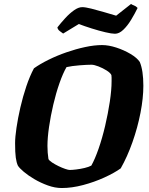

<svg xmlns="http://www.w3.org/2000/svg" viewBox="-20 -947 752 967"><path d="M291 0Q257 0 221 -13Q185 -26 153.5 -44.5Q122 -63 99.5 -82Q77 -101 70 -113Q63 -128 59.5 -153Q56 -178 56 -226Q56 -256 63 -303.5Q70 -351 82.5 -405.5Q95 -460 112.5 -512Q130 -564 151 -603Q182 -625 224.5 -646Q267 -667 314.5 -683.5Q362 -700 408.5 -710Q455 -720 494 -720Q527 -720 565.5 -707.5Q604 -695 637 -675.5Q670 -656 684 -635Q702 -592 702 -515Q702 -453 687.5 -378.5Q673 -304 647 -230.5Q621 -157 588 -99Q556 -76 505.5 -53Q455 -30 398.5 -15Q342 0 291 0ZM331 -91Q343 -91 364 -93.5Q385 -96 406 -101Q427 -106 440 -113Q458 -145 476.5 -198Q495 -251 509.5 -313Q524 -375 533 -434.5Q542 -494 542 -538Q542 -549 542 -556.5Q542 -564 541 -569Q536 -580 517 -592Q498 -604 476 -612.5Q454 -621 441 -621Q418 -621 380 -618Q342 -615 315 -609Q297 -578 279.5 -528Q262 -478 248.5 -420.5Q235 -363 227 -308Q219 -253 219 -212Q219 -178 224 -146Q228 -138 242.5 -128.5Q257 -119 274.5 -110.5Q292 -102 308 -96.5Q324 -91 331 -91ZM559 -777Q543 -777 511 -784.5Q479 -792 442.5 -803.5Q406 -815 377 -826L298 -778Q291 -783 281 -790.5Q271 -798 269 -809Q287 -832 308.5 -855.5Q330 -879 352.5 -895Q375 -911 394 -911Q410 -911 440 -903.5Q470 -896 504 -886Q538 -876 565 -868L640 -927Q645 -923 655 -919.5Q665 -916 673 -907Q659 -878 640.5 -847.5Q622 -817 601 -797Q580 -777 559 -777Z"/></svg>

Font: Texturina Black
Style: Italic
Weight: 900
Italic angle: -11°
Designer: Guillermo Torres Carreño
Foundry: Omnibus-Type
Version: Version 1.002; ttfautohint (v1.8.3)